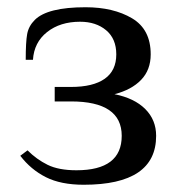

<svg xmlns="http://www.w3.org/2000/svg" viewBox="-20 -500 495 530"><path d="M36 -70 56 -85Q81 -60 111.5 -45Q142 -30 191 -30Q316 -30 316 -125Q316 -220 176 -220H131V-260H176Q237 -260 269 -282.5Q301 -305 301 -350Q301 -393 273 -416.5Q245 -440 201 -440Q146 -440 110 -411.5Q74 -383 71 -335H51Q51 -384 55 -406Q59 -428 76 -445Q111 -480 216 -480Q293 -480 344.5 -449.5Q396 -419 396 -350Q396 -307 369.5 -279.5Q343 -252 296 -240Q351 -229 381 -199Q411 -169 411 -125Q411 10 211 10Q148 10 106.5 -11Q65 -32 36 -70Z"/></svg>

Font: Philosopher
Style: Regular
Weight: 400
Designer: Jovanny Lemonad
Foundry: Jovanny Lemonad
Version: Version 2.000